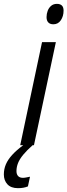

<svg xmlns="http://www.w3.org/2000/svg" viewBox="-105 -754 350 997"><path d="M0 0 113.3 -535.2H185.1L71.3 0ZM172.4 -627.9Q154.8 -627.9 145.8 -637.5Q136.7 -647 136.7 -665Q136.7 -682.1 142.6 -697.8Q148.4 -713.4 160.4 -723.6Q172.4 -733.9 190.4 -733.9Q207.5 -733.9 216.3 -725.3Q225.1 -716.8 225.1 -698.7Q225.1 -669.9 210.9 -648.9Q196.8 -627.9 172.4 -627.9ZM-11.7 223.1Q-47.9 223.1 -66.4 203.1Q-85 183.1 -85 151.9Q-85 124 -74.5 99.4Q-64 74.7 -41.7 50.3Q-19.5 25.9 15.6 0H64.5Q34.7 26.4 15.9 49.1Q-2.9 71.8 -11.2 92.5Q-19.5 113.3 -19.5 134.3Q-19.5 150.9 -11 160.2Q-2.4 169.4 14.2 169.4Q21.5 169.4 31 167.5Q40.5 165.5 50.8 163.6L40 213.9Q28.3 218.8 15.6 220.9Q2.9 223.1 -11.7 223.1Z"/></svg>

Font: Open Sans Condensed
Style: Italic
Weight: 400
Width: 3
Italic angle: -12°
Designer: Monotype Design Team
Foundry: Monotype Imaging Inc.
Version: Version 3.000